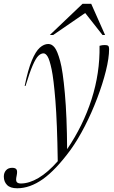

<svg xmlns="http://www.w3.org/2000/svg" viewBox="-97 -752 598 1004"><path d="M36.5 -302.5H32Q49.5 -388 69.5 -435.8Q89.5 -483.5 111.2 -502.8Q133 -522 155.5 -522Q174.5 -522 189 -503.2Q203.5 -484.5 217.5 -433Q231.5 -383 242.2 -263.2Q253 -143.5 254 28Q337.5 -94.5 381.8 -232.5Q426 -370.5 423.5 -512.5Q437 -516.5 450.5 -516.5Q464 -516.5 468.8 -512.2Q473.5 -508 473.5 -495.5Q473.5 -449 456.8 -381.5Q440 -314 411.5 -238.8Q383 -163.5 346.8 -92.8Q310.5 -22 272 31.5Q194.5 137 127 184.8Q59.5 232.5 -7 232.5Q-43.5 232.5 -60.2 215.2Q-77 198 -77 171.5Q-77 151.5 -65.5 138.5Q-54 125.5 -33.5 125.5Q-16 125.5 -10.5 134.5Q-5 143.5 -10 167Q-15.5 191 -9.8 199.2Q-4 207.5 12 207.5Q55.5 207.5 104.5 178.5Q153.5 149.5 205 91Q202 -110.5 192.8 -225Q183.5 -339.5 173 -389Q162.5 -439 152.2 -456Q142 -473 130.5 -473Q117 -473 103.5 -460Q90 -447 74 -410.2Q58 -373.5 36.5 -302.5ZM163.5 -569 334.5 -732H380L452.5 -569H439L348.5 -684L181 -569Z"/></svg>

Font: Newsreader 72pt Light
Style: Italic
Weight: 300
Italic angle: -17°
Designer: Hugues Gentile
Foundry: Production Type
Version: Version 1.003; ttfautohint (v1.8.3)